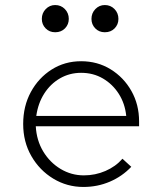

<svg xmlns="http://www.w3.org/2000/svg" viewBox="-20 -732 640 762"><path d="M311 10Q246 10 191.5 -23Q137 -56 104.5 -112.5Q72 -169 72 -240Q72 -311 102.5 -367Q133 -423 185 -456Q237 -489 302 -489Q367 -489 419 -457Q471 -425 501.5 -371Q532 -317 532 -250V-231H122Q125 -175 151.5 -131Q178 -87 220.5 -61.5Q263 -36 313 -36Q358 -36 398.5 -53.5Q439 -71 466 -102L501 -70Q465 -32 416 -11Q367 10 311 10ZM124 -272H481Q476 -321 451.5 -359.5Q427 -398 388.5 -420.5Q350 -443 302 -443Q256 -443 218 -421Q180 -399 155.5 -360.5Q131 -322 124 -272ZM199 -604Q176 -604 161 -619.5Q146 -635 146 -657Q146 -680 161.5 -696Q177 -712 199 -712Q222 -712 237.5 -696Q253 -680 253 -657Q253 -635 238 -619.5Q223 -604 199 -604ZM396 -604Q373 -604 358 -619.5Q343 -635 343 -657Q343 -680 358.5 -696Q374 -712 396 -712Q419 -712 434.5 -696Q450 -680 450 -657Q450 -635 435 -619.5Q420 -604 396 -604Z"/></svg>

Font: Red Hat Mono VF Light
Style: Regular
Weight: 300
Monospace: yes
Designer: Pentagram, MCKL
Foundry: Pentagram, MCKL
Version: Version 1.023